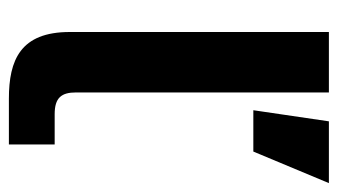

<svg xmlns="http://www.w3.org/2000/svg" viewBox="-184 -576 760 432"><g transform="rotate(90 196.0 -360.0)"><path d="M52 -720V-137C52 -26 115 0 202 0H305V-103H237C200 -103 188 -118 188 -151V-720ZM228 -550H321L392 -720H253Z"/></g></svg>

Font: Aspekta 650
Style: Regular
Weight: 650
Designer: Ivo Dolenc
Version: Version 2.000